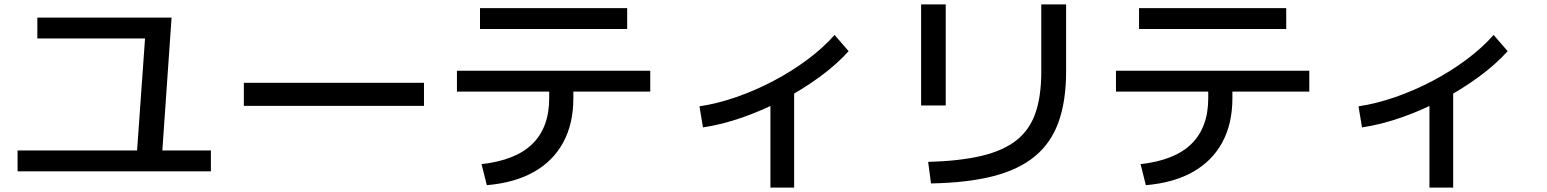

<svg xmlns="http://www.w3.org/2000/svg" viewBox="-20 -790 7040 874"><path d="M601 -63 642 -640 671 -615H150V-710H761L716 -62ZM60 -10V-105H940V-10Z M1090 -308V-413H1910V-308Z M2172 -43Q2327 -60 2403.5 -135Q2480 -210 2480 -343V-373H2060V-468H2940V-373H2590V-343Q2590 -227 2544 -142Q2498 -57 2410.5 -7.5Q2323 42 2196 53ZM2165 -658V-753H2835V-658Z M3164 -306Q3245 -318 3331.5 -348Q3418 -378 3501.5 -422Q3585 -466 3656.5 -519.5Q3728 -573 3779 -631L3843 -557Q3788 -496 3710 -439Q3632 -382 3542.5 -335Q3453 -288 3360 -255.5Q3267 -223 3180 -210ZM3487 64V-395H3595V64Z M4205 -53Q4349 -57 4448 -80.5Q4547 -104 4607 -151.5Q4667 -199 4693.5 -275.5Q4720 -352 4720 -463V-770H4833V-465Q4833 -331 4799 -235.5Q4765 -140 4691.5 -79Q4618 -18 4501 12Q4384 42 4218 45ZM4173 -310V-770H4285V-310Z M5172 -43Q5327 -60 5403.5 -135Q5480 -210 5480 -343V-373H5060V-468H5940V-373H5590V-343Q5590 -227 5544 -142Q5498 -57 5410.5 -7.5Q5323 42 5196 53ZM5165 -658V-753H5835V-658Z M6164 -306Q6245 -318 6331.5 -348Q6418 -378 6501.5 -422Q6585 -466 6656.5 -519.5Q6728 -573 6779 -631L6843 -557Q6788 -496 6710 -439Q6632 -382 6542.5 -335Q6453 -288 6360 -255.5Q6267 -223 6180 -210ZM6487 64V-395H6595V64Z"/></svg>

Font: M PLUS 2 Thin Medium
Style: Regular
Weight: 500
Version: Version 1.001